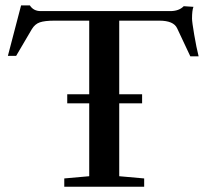

<svg xmlns="http://www.w3.org/2000/svg" viewBox="-20 -705 780 725"><path d="M222.7 0V-31.2L316.9 -39.6V-314.9H233.9V-349.1H316.9V-627H185.5Q148.9 -627 130.4 -620.6Q111.8 -614.3 100.1 -594.7L41 -494.1H9.8L59.6 -684.6H92.8Q106.4 -663.1 133.8 -663.1H623Q655.8 -663.1 673.8 -681.6L710.4 -679.2Q705.1 -665.5 705.1 -634.8Q705.1 -622.6 713.4 -573.7Q721.7 -524.9 730 -492.2H698.7L648.9 -598.1Q635.7 -627 581.5 -627H430.2V-349.1H516.6V-314.9H430.2V-39.6L524.4 -31.2V0Z"/></svg>

Font: Elstob 10pt Medium
Style: Regular
Weight: 500
Designer: Peter S. Baker
Version: Version 1.015